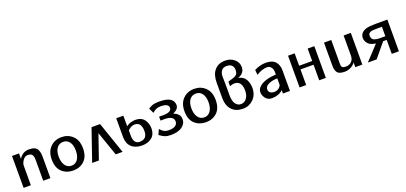

<svg xmlns="http://www.w3.org/2000/svg" viewBox="24 -1692 5677 2685"><g transform="rotate(-20 2862.5 -349.5)"><path d="M66 0V-475H170V-394Q224 -481 318 -481Q368 -481 400 -466.5Q432 -452 445 -423.5Q458 -395 461.5 -372Q465 -349 465 -313V0H358V-317Q358 -363 340.5 -387.5Q323 -412 274 -412Q233 -412 204.5 -371Q176 -330 174 -294V0Z M571 -237Q571 -355 637.5 -420.5Q704 -486 804 -486Q902 -486 969 -422Q1036 -358 1036 -237Q1036 -115 970 -52.5Q904 10 804 10Q705 10 638 -51.5Q571 -113 571 -237ZM676 -243Q676 -160 710.5 -111Q745 -62 804 -62Q863 -62 897 -110.5Q931 -159 931 -243Q931 -323 897 -369.5Q863 -416 804 -416Q745 -416 710.5 -370Q676 -324 676 -243Z M1539 0H1437L1311 -361L1186 0H1086L1249 -473H1376Z M1616 -192V-472H1722V-314Q1763 -346 1810 -354Q1847 -363 1886 -358Q1960 -350 1995.5 -293.5Q2031 -237 2031 -170Q2031 -84 1975 -37Q1919 10 1829 10Q1729 10 1672.5 -43Q1616 -96 1616 -192ZM1724 -253V-176Q1724 -50 1814 -50Q1926 -50 1926 -170Q1926 -194 1922 -215Q1918 -236 1907.5 -258Q1897 -280 1874 -292Q1851 -304 1817 -302Q1773 -299 1724 -253Z M2090 -50 2125 -127Q2126 -127 2146 -106Q2166 -85 2191 -74Q2216 -63 2254 -63Q2319 -63 2350.5 -86Q2382 -109 2382 -147Q2382 -230 2244 -230Q2206 -230 2187 -229V-288Q2209 -288 2226 -287.5Q2243 -287 2244 -287Q2373 -287 2373 -353Q2373 -417 2254 -417Q2216 -417 2188.5 -405Q2161 -393 2131 -365L2095 -442Q2129 -461 2145 -468.5Q2161 -476 2190 -481Q2219 -486 2264 -486Q2472 -486 2472 -355Q2472 -298 2387 -260Q2484 -225 2484 -145Q2484 -75 2423.5 -32.5Q2363 10 2257 10Q2204 10 2170.5 -3Q2137 -16 2090 -50Z M2546 -237Q2546 -355 2612.5 -420.5Q2679 -486 2779 -486Q2877 -486 2944 -422Q3011 -358 3011 -237Q3011 -115 2945 -52.5Q2879 10 2779 10Q2680 10 2613 -51.5Q2546 -113 2546 -237ZM2651 -243Q2651 -160 2685.5 -111Q2720 -62 2779 -62Q2838 -62 2872 -110.5Q2906 -159 2906 -243Q2906 -323 2872 -369.5Q2838 -416 2779 -416Q2720 -416 2685.5 -370Q2651 -324 2651 -243Z M3106 -234V-458Q3106 -575 3159.5 -639.5Q3213 -704 3302 -708H3301Q3307 -709 3321 -709Q3401 -709 3456 -662Q3511 -615 3511 -545Q3511 -456 3414 -419V-418Q3487 -404 3519 -348.5Q3551 -293 3551 -221Q3551 -117 3486 -53.5Q3421 10 3333 10Q3226 10 3166 -53Q3106 -116 3106 -234ZM3265 -349V-417Q3273 -420 3317 -432Q3373 -447 3394.5 -468Q3416 -489 3416 -539Q3416 -578 3392 -604.5Q3368 -631 3315 -631Q3260 -631 3236.5 -596Q3213 -561 3213 -517L3215 -343V-267V-228Q3215 -145 3246 -103Q3277 -61 3324 -61Q3378 -61 3410.5 -105.5Q3443 -150 3443 -220Q3443 -362 3336 -365Q3303 -365 3265 -349Z M3923 -283V-312Q3923 -364 3899.5 -392.5Q3876 -421 3843 -421Q3764 -421 3680 -367L3673 -442Q3757 -486 3846 -486Q3942 -486 3986 -436.5Q4030 -387 4030 -306V0H3925V-49Q3860 10 3761 10Q3701 10 3667.5 -33Q3634 -76 3634 -124Q3634 -172 3676.5 -208Q3719 -244 3783.5 -262Q3848 -280 3923 -283ZM3738 -126Q3738 -101 3755.5 -83.5Q3773 -66 3800 -63Q3809 -61 3828 -61Q3893 -66 3923 -126V-226Q3844 -224 3791 -198.5Q3738 -173 3738 -126Z M4173 0V-472H4271V-287H4465V-472H4564V0H4465V-232H4271V0Z M4708 -133V-472H4816V-124Q4816 -103 4817 -93.5Q4818 -84 4824.5 -72.5Q4831 -61 4846 -57Q4861 -53 4887 -53Q4935 -53 4967.5 -85Q5000 -117 5000 -176V-472H5107V0H5002V-70Q4978 -35 4935.5 -12.5Q4893 10 4841 10Q4797 10 4768.5 -1.5Q4740 -13 4727.5 -36.5Q4715 -60 4711.5 -81Q4708 -102 4708 -133Z M5189 0 5387 -213Q5310 -222 5275 -260.5Q5240 -299 5240 -345Q5240 -421 5321 -454Q5366 -472 5488 -472H5651V0H5545V-208H5492L5320 0ZM5341 -343Q5341 -317 5351.5 -300Q5362 -283 5382 -275.5Q5402 -268 5419 -265.5Q5436 -263 5459 -263H5545V-403H5484Q5456 -403 5442 -402.5Q5428 -402 5408 -400.5Q5388 -399 5378.5 -395Q5369 -391 5359 -384.5Q5349 -378 5345 -368Q5341 -358 5341 -343Z"/></g></svg>

Font: Coval
Style: Medium
Weight: 500
Foundry: Context Ltd
Version: Version 001.000